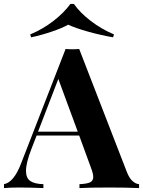

<svg xmlns="http://www.w3.org/2000/svg" viewBox="-36 -960 729 980"><path d="M0 0ZM545.9 -784.2 541 -769.5Q476.6 -780.8 413.1 -798.6Q349.6 -816.4 312 -834Q280.8 -816.4 228.3 -798.6Q175.8 -780.8 123 -769.5L118.2 -784.2Q182.1 -811 236.6 -853Q291 -895 323.2 -939.9H341.3Q372.1 -895.5 426.8 -853.5Q481.4 -811.5 545.9 -784.2ZM673.8 -20V0Q614.3 -2.9 522 -2.9Q419.4 -2.9 369.6 0V-20Q407.2 -21.5 423.6 -29.3Q439.9 -37.1 439.9 -56.6Q439.9 -74.2 428.2 -104L368.2 -268.1H150.9L124 -198.7Q96.7 -128.4 96.7 -87.9Q96.7 -50.8 118.9 -35.9Q141.1 -21 185.5 -20V0Q117.2 -2.9 61 -2.9Q14.2 -2.9 -15.6 0V-20Q34.7 -29.3 71.3 -125L298.8 -710Q314.9 -708.5 333.5 -708.5Q352.1 -708.5 368.2 -710L610.8 -84Q623.5 -50.8 640.4 -35.9Q657.2 -21 673.8 -20ZM261.7 -557.1 158.2 -288.1H360.8Z"/></svg>

Font: TypoPRO Playfair Display
Style: Bold
Weight: 700
Designer: Claus Eggers Sørensen
Foundry: Claus Eggers Sørensen
Version: Version 1.004;PS 001.004;hotconv 1.0.70;makeotf.lib2.5.58329